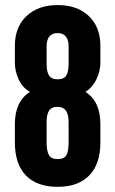

<svg xmlns="http://www.w3.org/2000/svg" viewBox="-20 -720 449 750"><path d="M38.1 -164.1V-235.4Q38.1 -323.2 96.7 -361.3Q67.4 -377.9 52.7 -410.2Q38.1 -442.4 38.1 -475.6V-541Q38.1 -614.3 83.5 -657.2Q128.9 -700.2 205.1 -700.2Q282.2 -700.2 327.1 -657.2Q372.1 -614.3 372.1 -541V-475.6Q372.1 -441.4 356.4 -409.7Q340.8 -377.9 313.5 -361.3Q372.1 -324.2 372.1 -235.4V-164.1Q372.1 -79.1 328.6 -34.7Q285.2 9.8 205.1 9.8Q124 9.8 81.1 -34.7Q38.1 -79.1 38.1 -164.1ZM248 -469.7V-540Q248 -564.5 236.8 -577.6Q225.6 -590.8 205.1 -590.8Q183.6 -590.8 172.9 -577.6Q162.1 -564.5 162.1 -540V-469.7Q162.1 -440.4 171.4 -425.3Q180.7 -410.2 205.1 -410.2Q230.5 -410.2 239.3 -425.8Q248 -441.4 248 -469.7ZM248 -163.1V-244.1Q248 -302.7 205.1 -302.7Q180.7 -302.7 171.4 -287.6Q162.1 -272.5 162.1 -244.1V-163.1Q162.1 -130.9 170.9 -114.7Q179.7 -98.6 205.1 -98.6Q231.4 -98.6 239.7 -114.7Q248 -130.9 248 -163.1Z"/></svg>

Font: Altinn-DIN Condensed
Style: DINCondensed-Bold
Weight: 700
Width: 3
Designer: Charles Nix
Foundry: Altinn
Version: Version 2.00